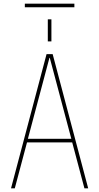

<svg xmlns="http://www.w3.org/2000/svg" viewBox="-20 -1025 540 1045"><path d="M115.2 -985.4V-1004.9H384.8V-985.4ZM240.2 -799.8V-919.9H259.8V-799.8ZM368.2 -269.5 251 -710H249L131.8 -269.5ZM373 -250H127L60.5 0H40L233.4 -730.5H266.6L460 0H439.5Z"/></svg>

Font: Mgen+ 1mn thin
Style: Regular
Weight: 100
Designer: [Source Han Sans]
Ryoko NISHIZUKA  (kana & ideographs); Paul D. Hunt (Latin, Greek & Cyrillic); Wenlong ZHANG  (bopomofo
Version: Version 1.059.20150602